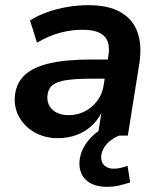

<svg xmlns="http://www.w3.org/2000/svg" viewBox="-20 -524 622 742"><path d="M204 10Q155 10 116.5 -11Q78 -32 56.5 -67.5Q35 -103 37 -147Q40 -198 72 -230.5Q104 -263 168 -278.5Q232 -294 331 -294H410L399 -220H334Q275 -220 237.5 -214.5Q200 -209 182.5 -194.5Q165 -180 163 -151Q162 -117 185 -98Q208 -79 245 -79Q279 -79 307.5 -93.5Q336 -108 356 -134.5Q376 -161 381 -197L399 -310Q407 -360 382.5 -384.5Q358 -409 299 -409Q256 -409 212.5 -397.5Q169 -386 123 -359L96 -445Q126 -464 162.5 -477Q199 -490 240 -497Q281 -504 322 -504Q399 -504 446 -477Q493 -450 511 -400.5Q529 -351 519 -282L474 0H358L374 -103H379Q364 -66 337 -40.5Q310 -15 276 -2.5Q242 10 204 10ZM393 198Q341 198 313 172Q285 146 287 102Q290 56 323 17Q356 -22 406 -42L440 0Q419 9 403.5 22Q388 35 380 50.5Q372 66 371 81Q370 103 383.5 115.5Q397 128 419 128Q433 128 445.5 125Q458 122 473 117L483 181Q461 188 440 193Q419 198 393 198Z"/></svg>

Font: Nunito Sans 10pt
Style: Bold Italic
Weight: 700
Italic angle: -9°
Designer: Vernon Adams
Foundry: Vernon Adams
Version: Version 3.101;gftools[0.9.27]